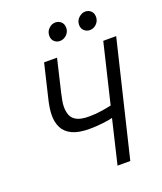

<svg xmlns="http://www.w3.org/2000/svg" viewBox="-159 -986 921 1089"><g transform="rotate(-20 302.0 -442.0)"><path d="M360 0 423 -265Q405 -260 365 -255Q325 -250 282 -250Q217 -250 178.5 -268.5Q140 -287 123.5 -319.5Q107 -352 107 -394Q107 -417 111 -442.5Q115 -468 122 -496L169 -693H247L200 -494Q196 -475 192 -455Q188 -435 188 -417Q188 -388 197 -365.5Q206 -343 231.5 -330Q257 -317 305 -317Q346 -317 385 -323.5Q424 -330 440 -334L526 -693H604L437 0ZM295 -776Q276 -776 262 -789Q248 -802 248 -824Q248 -850 266 -867Q284 -884 305 -884Q325 -884 339.5 -871Q354 -858 354 -835Q354 -818 345.5 -804.5Q337 -791 323.5 -783.5Q310 -776 295 -776ZM476 -776Q457 -776 442.5 -789Q428 -802 428 -824Q428 -850 446.5 -867Q465 -884 486 -884Q506 -884 520 -871Q534 -858 534 -835Q534 -818 525.5 -804.5Q517 -791 504 -783.5Q491 -776 476 -776Z"/></g></svg>

Font: Ubuntu Sans Mono
Style: Italic
Weight: 400
Italic angle: -13.5°
Monospace: yes
Designer: Dalton Maag Ltd
Foundry: Dalton Maag Ltd
Version: Version 1.006